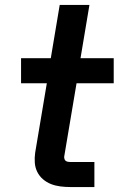

<svg xmlns="http://www.w3.org/2000/svg" viewBox="-20 -755 490 775"><path d="M264 0Q244 0 224 -2.5Q204 -5 186 -12Q168 -19 153.5 -31.5Q139 -44 130.5 -61Q122 -78 120.5 -98Q119 -118 122 -139L169 -419H65V-520H185L221 -735H341L305 -520H439V-419H289L239 -122Q239 -117 240.5 -112.5Q242 -108 245.5 -105.5Q249 -103 254 -102Q259 -101 264 -101H361V0Z"/></svg>

Font: Iosevka Etoile Oblique
Style: Bold
Weight: 700
Italic angle: -9°
Designer: Belleve Invis
Foundry: Belleve Invis
Version: Version 15.5.2; ttfautohint (v1.8.4)